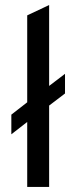

<svg xmlns="http://www.w3.org/2000/svg" viewBox="-20 -742 303 762"><path d="M88 0V-258L25 -209V-287L88 -336V-681L175 -722V-401L238 -449V-371L175 -323V0Z"/></svg>

Font: Overpass
Style: Regular
Weight: 400
Designer: Delve Withrington, Dave Bailey, Thomas Jockin
Foundry: Delve Fonts LLC
Version: Version 4.000